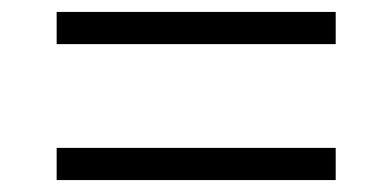

<svg xmlns="http://www.w3.org/2000/svg" viewBox="-20 -636 656 322"><path d="M543 -388V-334H75V-388ZM543 -616V-562H75V-616Z"/></svg>

Font: Matangi
Style: Regular
Weight: 400
Designer: Prashant Pant
Foundry: The Graphic Ant
Version: Version 3.002